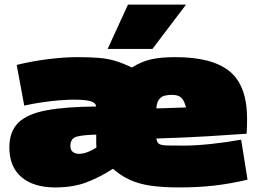

<svg xmlns="http://www.w3.org/2000/svg" viewBox="-20 -810 1135 840"><path d="M222 10Q127 10 74 -35Q21 -80 21 -165Q21 -235 60.5 -273.5Q100 -312 184 -327.5Q268 -343 400 -344V-345Q400 -359 378.5 -366.5Q357 -374 302 -374Q276 -374 239 -371Q202 -368 161.5 -362Q121 -356 86 -348L53 -526Q118 -542 188.5 -551Q259 -560 320 -560Q376 -560 415 -556.5Q454 -553 486.5 -543Q519 -533 556 -515H558Q599 -541 641.5 -550.5Q684 -560 748 -560Q909 -560 985 -497.5Q1061 -435 1061 -290Q1061 -274 1060.5 -256.5Q1060 -239 1059 -225Q990 -220 891.5 -214Q793 -208 664 -204Q664 -206 664 -203.5Q664 -201 665 -200Q668 -184 678.5 -179Q689 -174 714.5 -173.5Q740 -173 787 -173Q835 -173 902 -180Q969 -187 1035 -199L1063 -24Q987 -6 917 2Q847 10 764 10Q692 10 640 2.5Q588 -5 548.5 -23Q509 -41 475 -71H473Q418 -35 359 -12.5Q300 10 222 10ZM664 -336Q691 -336 721.5 -337.5Q752 -339 794 -340Q785 -373 771.5 -384Q758 -395 732 -395Q717 -395 702.5 -392Q688 -389 677 -376.5Q666 -364 664 -336ZM326 -137Q347 -137 370 -147.5Q393 -158 402 -165Q401 -173 401 -181Q401 -189 401 -197Q401 -201 401 -208Q401 -215 401 -221Q349 -220 318.5 -213Q288 -206 288 -172Q288 -153 299 -145Q310 -137 326 -137ZM451 -596 540 -790H794L647 -596Z"/></svg>

Font: Georama Extended Black
Style: Regular
Weight: 900
Width: 7
Designer: Jean-Baptiste Levee
Foundry: Production Type
Version: Version 1.000